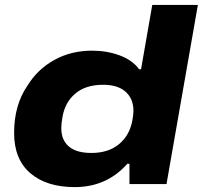

<svg xmlns="http://www.w3.org/2000/svg" viewBox="-20 -745 821 777"><path d="M282.2 12.2Q168.9 12.2 103 -43.9Q37.1 -100.1 37.1 -207Q37.1 -319.8 90.8 -397.9Q131.3 -464.4 199.5 -502.2Q267.6 -540 353 -540Q412.1 -540 463.9 -521Q515.6 -502 543 -464.8H550.8L596.2 -725.1H780.8L653.8 0H503.9V-82H495.1Q411.6 12.2 282.2 12.2ZM350.1 -126Q418.9 -126 462.2 -162.1Q505.4 -198.2 516.1 -259.8Q520 -282.7 520 -296.9Q520 -345.2 488.5 -373.5Q457 -401.9 397 -401.9Q327.1 -401.9 285.2 -366.7Q243.2 -331.5 232.9 -272Q228 -245.1 228 -226.1Q228 -178.7 258.5 -152.3Q289.1 -126 350.1 -126Z"/></svg>

Font: Archivo Expanded ExtraBold
Style: Italic
Weight: 800
Width: 7
Italic angle: -10°
Designer: Hector Gatti
Foundry: Omnibus-Type
Version: Version 2.001